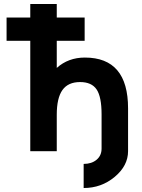

<svg xmlns="http://www.w3.org/2000/svg" viewBox="-20 -759 715 964"><path d="M132 0V-554H13V-671H132V-739H265V-671H405V-554H265V-418Q323 -470 406 -470Q623 -470 623 -215V0Q623 73 556 129Q489 185 400 185V64Q440 64 465 43Q490 22 490 -13V-185Q490 -273 465 -310Q440 -347 382 -347Q322 -347 293.5 -307Q265 -267 265 -183V0Z"/></svg>

Font: Involve
Style: Bold
Weight: 700
Designer: Stefan Peev
Foundry: Context Ltd.
Version: Version 1.001